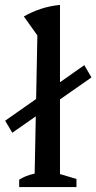

<svg xmlns="http://www.w3.org/2000/svg" viewBox="-20 -761 392 781"><path d="M58 0V-30Q70 -38 85 -44Q100 -50 121 -55L132 -617L77 -694Q110 -713 146.5 -725Q183 -737 224 -741V-53L291 -33V0ZM30 -221 1 -270 323 -496 352 -446Z"/></svg>

Font: Piazzolla Medium
Style: Regular
Weight: 500
Designer: Juan Pablo del Peral
Foundry: Huerta Tipografica
Version: Version 1.330